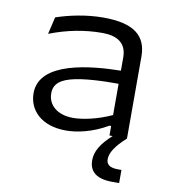

<svg xmlns="http://www.w3.org/2000/svg" viewBox="-81 -590 782 865"><g transform="rotate(10 310.0 -157.0)"><path d="M521.5 0V-375C521.5 -471 462 -518.5 322.5 -518.5C244 -518.5 166.5 -501.5 108 -481.5L89.5 -403C170.5 -434.5 250.5 -449.5 329.5 -449.5C393.5 -449.5 441.5 -426.5 441.5 -357V-296.5C308.5 -294.5 71.5 -275 71.5 -129C71.5 -53 129 12 244 12C291 12 361.5 -1 433.5 -43.5H441.5V0H456C407.5 44 384 81.5 384 123.5C384 163.5 405 203.5 489.5 203.5H521.5V143.5H507C466 143.5 452 129.5 452 106C452 79.5 470 46 521.5 0ZM150 -141.5C150 -172 162.5 -200.5 222.5 -217.5C279 -234 375 -237 441.5 -236.5V-93.5C377.5 -64 310 -49.5 266 -49.5C191.5 -49.5 150 -90 150 -141.5Z"/></g></svg>

Font: Monaspace Argon Light
Style: Regular
Weight: 300
Designer: Riley Cran & the Lettermatic Team
Foundry: Lettermatic
Version: Version 1.000 (Monaspace Argon)